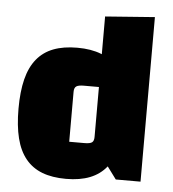

<svg xmlns="http://www.w3.org/2000/svg" viewBox="-50 -711 695 773"><g transform="rotate(5 297.5 -325.0)"><path d="M245 -515Q301 -515 341.5 -499Q382 -483 408 -450.5Q434 -418 447 -368Q460 -318 460 -250Q460 -182 447 -132Q434 -82 408 -49.5Q382 -17 341.5 -1Q301 15 245 15Q189 15 148.5 -0.5Q108 -16 81.5 -48.5Q55 -81 42.5 -131Q30 -181 30 -250Q30 -319 42.5 -369Q55 -419 81.5 -451.5Q108 -484 148.5 -499.5Q189 -515 245 -515ZM345 -365H284Q262 -365 253.5 -359Q245 -353 245 -337V-135H306Q329 -135 337 -141Q345 -147 345 -163ZM545 -665V0H445L345 -135V-650Z"/></g></svg>

Font: Changa ExtraLight ExtraBold
Style: Regular
Weight: 800
Version: Version 3.002; ttfautohint (v1.8.2)